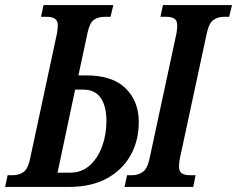

<svg xmlns="http://www.w3.org/2000/svg" viewBox="-55 -734 931 754"><path d="M-35 0 -25 -46H-4Q20 -46 37.5 -58.5Q55 -71 63 -110L169 -604Q170 -612 171 -619.5Q172 -627 172 -633Q172 -654 160 -661Q148 -668 128 -668H106L116 -714H390L379 -668H357Q330 -668 313.5 -656Q297 -644 289 -606L253 -438H283Q387 -438 438.5 -387Q490 -336 490 -255Q490 -182 458 -124.5Q426 -67 365 -33.5Q304 0 216 0ZM171 -56H221Q266 -56 297.5 -84.5Q329 -113 346 -159Q363 -205 363 -259Q363 -317 340.5 -349.5Q318 -382 273 -382H240ZM434 0 444 -46H465Q488 -46 506 -59Q524 -72 532 -110L638 -603Q641 -621 641 -633Q641 -654 629.5 -661Q618 -668 599 -668H575L585 -714H856L845 -668H824Q800 -668 782.5 -655Q765 -642 757 -603L651 -110Q648 -94 648 -80Q648 -60 659.5 -53Q671 -46 689 -46H713L704 0Z"/></svg>

Font: Noto Serif ExtraCondensed SemiBold
Style: Italic
Weight: 600
Width: 2
Italic angle: -12°
Designer: Monotype Design Team
Foundry: Monotype Imaging Inc.
Version: Version 2.013